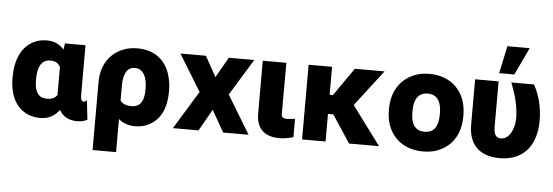

<svg xmlns="http://www.w3.org/2000/svg" viewBox="-57 -965 3895 1352"><g transform="rotate(5 1890.0 -288.5)"><path d="M27 -250C27 -213 32 -179 41 -147C66 -60 132 10 246 10C310 10 350 -19 380 -58C403 -17 444 10 504 10C534 10 556 6 578 -7L563 -142L546 -131H542C524 -131 519 -147 519 -180V-528H374L367 -484C340 -515 302 -538 247 -538C212 -538 180 -532 152 -517C67 -474 27 -379 27 -260ZM193 -251V-260C193 -335 213 -399 282 -399C320 -399 338 -385 353 -361V-179C353 -173 354 -168 354 -163C340 -142 320 -129 281 -129C214 -129 193 -180 193 -251Z M633 203H799V-31C828 -6 865 10 916 10C951 10 982 3 1010 -11C1093 -51 1133 -138 1133 -251V-261C1133 -301 1127 -337 1117 -371C1088 -466 1015 -538 886 -538C848 -538 813 -532 781 -518C692 -481 633 -397 633 -278ZM799 -161V-269C799 -338 819 -399 879 -399C895 -399 907 -396 918 -389C952 -368 967 -321 967 -260V-251C967 -180 945 -129 879 -129C839 -129 814 -141 799 -161Z M1183 0H1364L1451 -153L1538 0H1718L1554 -270L1712 -528H1532L1450 -384L1370 -528H1190L1348 -270Z M1772 -155C1772 -51 1828 5 1936 5C1976 5 2003 -3 2034 -10V-140L2001 -137C1994 -136 1988 -135 1980 -135C1946 -135 1938 -143 1938 -175L1939 -528H1772Z M2096 0H2262V-195H2300L2428 0H2640L2437 -273L2633 -528H2423L2285 -330H2262V-528H2096Z M2687 -259C2687 -221 2692 -186 2704 -153C2738 -59 2821 10 2951 10C2992 10 3030 4 3063 -11C3156 -50 3213 -137 3213 -260V-269C3213 -307 3207 -342 3196 -375C3162 -469 3080 -538 2950 -538C2909 -538 2872 -532 2839 -517C2746 -478 2687 -391 2687 -268ZM2853 -259V-269C2853 -343 2879 -399 2950 -399C3021 -399 3047 -344 3047 -269V-259C3047 -184 3022 -129 2951 -129C2878 -129 2853 -183 2853 -259Z M3273 -206C3273 -68 3350 10 3493 10C3667 10 3751 -109 3751 -275C3751 -374 3728 -455 3693 -521L3690 -528H3529L3535 -512C3562 -442 3584 -366 3585 -279C3585 -239 3574 -200 3558 -174C3543 -150 3522 -129 3488 -129C3451 -129 3439 -160 3439 -210V-528H3273ZM3438 -586H3545L3637 -780H3479Z"/></g></svg>

Font: Asimov Pro
Style: Ult
Weight: 900
Designer: Google
Version: Version 2.000980; 2014